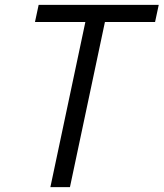

<svg xmlns="http://www.w3.org/2000/svg" viewBox="-20 -765 669 785"><path d="M186 0 329 -675H123L138 -745H629L614 -675H409L266 0Z"/></svg>

Font: Plus Jakarta Display Light
Style: Italic
Weight: 300
Italic angle: -12°
Designer: Gumpita Rahayu
Foundry: Tokotype Studio
Version: Version 1.000;hotconv 1.0.109;makeotfexe 2.5.65596